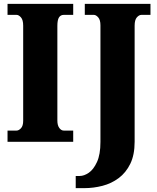

<svg xmlns="http://www.w3.org/2000/svg" viewBox="-20 -734 813 994"><path d="M19 0V-58H66Q77 -58 88.5 -70Q100 -82 100 -109V-601Q100 -631 88.5 -644Q77 -657 66 -657H19V-714H359V-657H310Q294 -657 285.5 -644Q277 -631 277 -600V-110Q277 -85 287 -71.5Q297 -58 310 -58H359V0ZM372 240V177H393Q415 177 439.5 160.5Q464 144 482 105Q500 66 500 1V-603Q500 -631 488.5 -644Q477 -657 466 -657H419V-714H759V-657H712Q700 -657 688.5 -644Q677 -631 677 -601V0Q677 68 654.5 114Q632 160 594.5 188Q557 216 510.5 228Q464 240 417 240Z"/></svg>

Font: Noto Serif Lao Condensed Black
Style: Regular
Weight: 900
Width: 3
Designer: Monotype Design Team
Foundry: Monotype Imaging Inc.
Version: Version 2.003; ttfautohint (v1.8.4.7-5d5b)